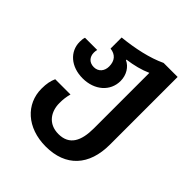

<svg xmlns="http://www.w3.org/2000/svg" viewBox="-215 -680 1067 1067"><g transform="rotate(45 318.5 -146.0)"><path d="M319 250C476 250 564 154 564 -10V-542H454C380 -507 286 -487 189 -477V-390C231 -385 254 -359 254 -314C254 -278 232 -251 196 -251C161 -251 139 -274 139 -309C139 -316 140 -324 142 -332H46C42 -321 41 -308 41 -295C41 -219 104 -163 196 -163C290 -163 356 -222 356 -302C356 -350 330 -389 295 -405V-409C347 -416 395 -428 437 -447V-11C437 88 406 151 320 151C239 151 202 91 202 25C202 -4 205 -27 212 -52H92C81 -27 75 -2 75 39C75 159 171 250 319 250Z"/></g></svg>

Font: Noto Sans Georgian SemiBold
Style: Regular
Weight: 600
Designer: Monotype Design Team, Akaki Razmadze
Foundry: Google LLC
Version: Version 2.005